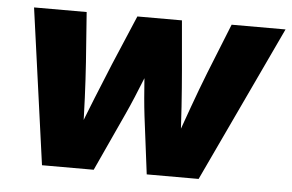

<svg xmlns="http://www.w3.org/2000/svg" viewBox="-43 -581 974 641"><g transform="rotate(5 444.5 -261.0)"><path d="M118.7 0 46.4 -522.5H222.7L234.9 -355.5Q238.8 -298.8 241.5 -236.8Q244.1 -174.8 245.6 -111.8H224.6Q248.5 -174.8 273.4 -236.8Q298.3 -298.8 321.8 -355.5L392.6 -522.5H542L556.6 -355.5Q561.5 -298.8 565.7 -236.8Q569.8 -174.8 573.2 -111.8H552.2Q574.7 -174.8 596.9 -236.6Q619.1 -298.3 641.6 -355.5L708.5 -522.5H889.2L643.6 0H469.7L445.3 -193.4Q441.9 -221.7 439.2 -252.9Q436.5 -284.2 434.3 -316.2Q432.1 -348.1 429.7 -378.4H458.5Q445.8 -348.6 432.9 -316.4Q419.9 -284.2 407 -252.9Q394 -221.7 380.9 -193.4L292 0Z"/></g></svg>

Font: Inter 28pt ExtraBold
Style: Italic
Weight: 800
Italic angle: -9.3988°
Designer: Rasmus Andersson
Foundry: rsms
Version: Version 4.001;git-66647c0bb